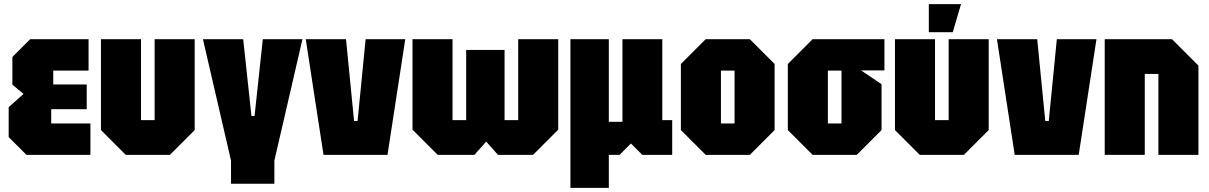

<svg xmlns="http://www.w3.org/2000/svg" viewBox="-20 -750 5857 930"><path d="M108 0 22 -86V-231L94 -295L40 -340V-474L126 -560H409V-408H238V-341H400V-221H228V-152H418V0Z M923 -560V-120L803 0H589L469 -120V-560H663V-168H729V-560Z M1099 28 963 -560H1158L1198 -188H1213L1253 -560H1445L1309 28V140H1099Z M1547 0 1461 -560H1656L1695 -164H1712L1751 -560H1943L1857 0Z M2424 -508V-168H2490V-560H2684V-122L2562 0H2392L2335 -64L2278 0H2100L1978 -122V-560H2172V-168H2238V-508Z M2743 160V-560H2929V-160H2995V-560H3188V-168H3236V0H3091L3036 -55L2981 0H2929V160Z M3278 -120V-440L3398 -560H3612L3732 -440V-120L3612 0H3398ZM3472 -152H3538V-408H3472Z M3796 -120V-440L3916 -560H4264V-409H4151L4250 -342V-120L4130 0H3916ZM3990 -152H4056V-408H3990Z M4769 -560V-120L4649 0H4435L4315 -120V-560H4509V-168H4575V-560ZM4479 -594V-730H4635L4595 -594Z M4895 0 4809 -560H5004L5043 -164H5060L5099 -560H5291L5205 0Z M5331 0V-560H5657L5785 -432V0H5591V-392H5525V0Z"/></svg>

Font: Tektur Condensed ExtraBold
Style: Regular
Weight: 800
Width: 3
Designer: Adam Jagosz
Foundry: Adam Jagosz
Version: Version 1.005;gftools[0.9.30]